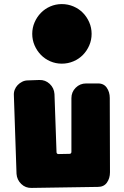

<svg xmlns="http://www.w3.org/2000/svg" viewBox="-20 -999 607 941"><path d="M48 -531Q47 -546 52 -559Q57 -572 66.5 -582Q76 -592 89 -598.5Q102 -605 117 -605L173 -607Q202 -608 223.5 -588Q245 -568 247 -538L257 -254Q257 -244 267 -244L320 -245Q330 -245 330 -255V-518Q330 -548 351 -569Q372 -590 402 -590H458Q488 -591 503 -569.5Q518 -548 518 -519L519 -155Q519 -125 504 -104Q489 -83 460 -83L135 -78Q105 -77 84 -97.5Q63 -118 61 -147L48 -531ZM138 -833Q138 -863 149.5 -889.5Q161 -916 180.5 -936Q200 -956 226.5 -967.5Q253 -979 283 -979Q313 -979 340 -967.5Q367 -956 386.5 -936Q406 -916 417.5 -889.5Q429 -863 429 -833Q429 -803 417.5 -776.5Q406 -750 386.5 -730Q367 -710 340 -698.5Q313 -687 283 -687Q253 -687 226.5 -698.5Q200 -710 180.5 -730Q161 -750 149.5 -776.5Q138 -803 138 -833Z"/></svg>

Font: d puntillas B to tiptoe
Style: Regular
Weight: 400
Designer: deFharo
Foundry: deFharo.com
Version: Version 1.001 2012